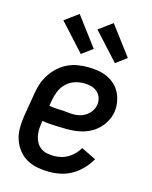

<svg xmlns="http://www.w3.org/2000/svg" viewBox="-116 -841 732 925"><g transform="rotate(15 250.0 -378.5)"><path d="M219 8Q189 8 160 2.5Q131 -3 106.5 -17Q82 -31 64.5 -53.5Q47 -76 38 -103Q29 -130 29 -160Q29 -190 34 -221L54 -341Q58 -366 66.5 -390.5Q75 -415 90 -437.5Q105 -460 125.5 -478.5Q146 -497 170.5 -508.5Q195 -520 220.5 -524Q246 -528 271 -528Q296 -528 321 -524Q346 -520 367.5 -510Q389 -500 406.5 -484Q424 -468 434.5 -446.5Q445 -425 449 -400.5Q453 -376 449 -350Q445 -329 435 -309Q425 -289 409.5 -272Q394 -255 374.5 -243Q355 -231 334 -224.5Q313 -218 291.5 -215.5Q270 -213 249 -213Q238 -213 228 -213.5Q218 -214 207 -214H205Q185 -215 165 -216Q145 -217 125 -221L123 -207Q120 -190 120 -173Q120 -156 123.5 -140.5Q127 -125 135.5 -111Q144 -97 157 -88Q170 -79 186.5 -75.5Q203 -72 220 -72Q238 -72 256 -76Q274 -80 290.5 -89.5Q307 -99 321 -113.5Q335 -128 344 -144L418 -108Q403 -82 381.5 -59Q360 -36 333.5 -20.5Q307 -5 277.5 1.5Q248 8 219 8ZM261 -290Q277 -290 293 -294Q309 -298 323 -307.5Q337 -317 347 -331.5Q357 -346 360 -362Q363 -381 357.5 -398.5Q352 -416 338.5 -427.5Q325 -439 307.5 -443.5Q290 -448 271 -448Q248 -448 224.5 -440Q201 -432 183 -414Q165 -396 156 -373.5Q147 -351 143 -327L138 -300Q153 -297 168.5 -296Q184 -295 199.5 -294.5Q215 -294 230.5 -292Q246 -290 261 -290ZM390 -580 267 -715 335 -765 444 -620ZM220 -580 97 -715 165 -765 274 -620Z"/></g></svg>

Font: Iosevka Curly Medium
Style: Italic
Weight: 500
Italic angle: -9°
Monospace: yes
Designer: Belleve Invis
Foundry: Belleve Invis
Version: Version 22.1.2; ttfautohint (v1.8.4)